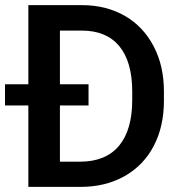

<svg xmlns="http://www.w3.org/2000/svg" viewBox="-24 -731 712 751"><path d="M291.5 0C355.5 0 412.6 -13.7 462.4 -41.5C511.7 -69.3 550.3 -108.4 577.1 -159.7C604 -210.9 617.2 -270 617.2 -337.4V-373C617.2 -439.5 604 -498.5 577.1 -549.8C550.3 -601.1 512.7 -641.1 464.4 -668.9C415.5 -696.8 359.9 -710.9 296.9 -710.9H86.9V-401.4H-4.4V-318.4H86.9V0ZM322.3 -401.4H210.4V-611.3H296.9C424.3 -611.3 493.2 -527.8 493.2 -373.5V-339.4C493.2 -183.1 422.4 -98.6 290 -98.6H210.4V-318.4H322.3Z"/></svg>

Font: Roboto Medium
Style: Regular
Weight: 500
Designer: Google
Version: Version 2.137; 2017